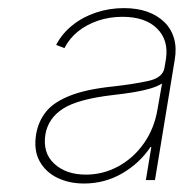

<svg xmlns="http://www.w3.org/2000/svg" viewBox="-20 -755 460 464"><path d="M183.1 -311.5Q147 -311.5 118.4 -325.4Q89.8 -339.4 75.4 -366Q61 -392.6 67.4 -431.2Q72.8 -461.9 91.1 -484.9Q109.4 -507.8 148.2 -523.4Q187 -539.1 252 -545.9Q300.8 -551.3 337.2 -559.1Q373.5 -566.9 377.4 -590.8L380.9 -611.3Q388.2 -657.7 359.6 -686Q331.1 -714.4 275.9 -714.4Q244.6 -714.4 217 -705.1Q189.5 -695.8 168.5 -679Q147.5 -662.1 135.7 -638.7L115.7 -646.5Q129.9 -673.8 154.8 -693.8Q179.7 -713.9 211.9 -724.6Q244.1 -735.4 279.3 -735.4Q311.5 -735.4 336.2 -726.6Q360.8 -717.8 377.4 -701.4Q394 -685.1 400.6 -662.1Q407.2 -639.2 402.3 -610.8L354.5 -319.8H332.5L345.7 -399.9H343.8Q317.4 -360.4 275.1 -335.9Q232.9 -311.5 183.1 -311.5ZM187.5 -333Q229 -333 265.6 -352.8Q302.2 -372.6 327.6 -408.4Q353 -444.3 360.8 -491.7L371.6 -553.2Q359.9 -545.9 342.3 -540.8Q324.7 -535.6 302.2 -532Q279.8 -528.3 253.4 -525.4Q168.9 -515.6 132.8 -492.7Q96.7 -469.7 89.8 -430.7Q82.5 -385.7 111.1 -359.4Q139.6 -333 187.5 -333Z"/></svg>

Font: Inter 16pt Thin
Style: Italic
Weight: 250
Italic angle: -9.3988°
Version: Version 4.001;git-66647c0bb